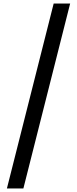

<svg xmlns="http://www.w3.org/2000/svg" viewBox="-20 -820 436 1084"><path d="M19 244H112L376 -800H283Z"/></svg>

Font: Noto Sans Tamil Condensed Medium
Style: Regular
Weight: 500
Width: 3
Designer: Jelle Bosma - Monotype Design Team
Foundry: Monotype Imaging Inc.
Version: Version 2.004